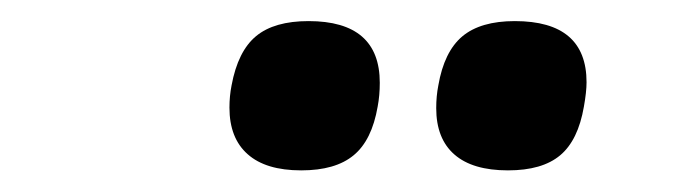

<svg xmlns="http://www.w3.org/2000/svg" viewBox="-20 -749 640 182"><path d="M197.5 -647Q197.5 -658 199.5 -668Q205.5 -700.5 222.8 -714.8Q240 -729 272.5 -729Q340 -729 340 -670.5Q340 -658.5 338 -648Q332.5 -616 315.2 -601.8Q298 -587.5 265.5 -587.5Q232 -587.5 214.8 -602.8Q197.5 -618 197.5 -647ZM393.5 -646.5Q393.5 -658 395.5 -668Q401 -700 418.2 -714.5Q435.5 -729 468 -729Q536 -729 536 -671Q536 -662 533.5 -648Q528 -616 511 -601.8Q494 -587.5 461.5 -587.5Q428 -587.5 410.8 -602.5Q393.5 -617.5 393.5 -646.5Z"/></svg>

Font: JuliaMono ExtraBoldItalic
Style: Regular
Weight: 800
Italic angle: -9°
Monospace: yes
Designer: cormullion
Foundry: corm
Version: Version 0.049; ttfautohint (v1.8.4)